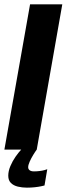

<svg xmlns="http://www.w3.org/2000/svg" viewBox="-36 -695 309 892"><path d="M-15.6 0H134.7L253.4 -675H103.7ZM88.9 176.8Q108.2 176.8 125.6 174.9Q142.9 173 155.4 170.3Q168 167.7 170.8 166.7L183.6 91.2Q180.4 92.7 170.1 95.4Q159.8 98.2 146.9 99.7Q134.1 101.2 121.9 101.2Q108.6 101.2 101.8 96Q94.9 90.9 94.9 81.7Q94.9 71.6 101.9 55.8Q108.9 40.1 118.5 24.4Q128.1 8.6 134.7 0H62.6Q50.6 12.7 36.2 33.1Q21.9 53.6 12.2 76.7Q2.4 99.8 2.4 121.3Q2.4 143 14.7 155Q26.9 167.1 46.9 172Q67 176.8 88.9 176.8Z"/></svg>

Font: Anybody Thin Condensed
Style: Italic
Weight: 100
Width: 3
Italic angle: -10°
Version: Version 1.113;gftools[0.9.25]